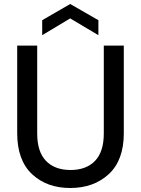

<svg xmlns="http://www.w3.org/2000/svg" viewBox="-20 -928 705 960"><path d="M331 12Q214 12 140 -57.5Q66 -127 66 -262V-700H166V-261Q166 -169 210 -123.5Q254 -78 333 -78Q411 -78 455 -123.5Q499 -169 499 -261V-700H599V-262Q599 -127 524 -57.5Q449 12 331 12ZM191 -752V-827L331 -908L472 -827V-752L331 -836Z"/></svg>

Font: AWOL-DM Medium
Style: Regular
Weight: 500
Designer: Colophon Foundry, Jonny Pinhorn, Mikhail Sharanda
Foundry: Colophon Foundry
Version: Version 1.000;Glyphs 3.2.3 (3260)